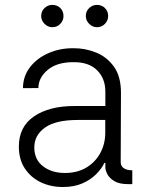

<svg xmlns="http://www.w3.org/2000/svg" viewBox="-20 -750 596 782"><path d="M236.2 11.7Q186.8 11.7 146.1 -7.6Q105.5 -27 81.1 -63.9Q56.8 -100.9 56.8 -153.1Q56.8 -234.4 119.3 -276.5Q181.8 -318.5 283.4 -318.2H409.1V-376.4Q409.1 -430.4 375.5 -463.8Q342 -497.2 279.8 -496.8Q212.4 -497.2 174.4 -465.4Q136.4 -433.6 136.4 -391.3L73.5 -391Q73.9 -439.6 102.1 -476.2Q130.3 -512.8 177 -533.4Q223.7 -554 278.8 -553.6Q327.1 -554 371.4 -536Q415.8 -518.1 444.4 -478Q473 -437.9 472.7 -370.7L471.6 -89.8Q471.6 -73.2 484.4 -64.8Q497.2 -56.5 516.7 -56.5H518.8V0H502.8Q465.9 0 445.5 -12.4Q425.1 -24.9 417.1 -40.8Q409.1 -56.8 409.1 -67.8V-86.6H405.2Q394.2 -63.2 371.6 -40.5Q349.1 -17.8 315.3 -3Q281.6 11.7 236.2 11.7ZM244.3 -45.5Q295.1 -45.5 331.9 -67.6Q368.6 -89.8 388.7 -127.1Q408.7 -164.4 408.7 -209.2V-261.4H296.5Q206.7 -261.4 163.2 -230.3Q119.7 -199.2 119.7 -149.5Q119.7 -100.1 155.2 -72.8Q190.7 -45.5 244.3 -45.5ZM193.2 -639.2Q175.1 -639.2 161.4 -652.9Q147.7 -666.5 147.7 -684.7Q147.7 -704.2 161.4 -717.2Q175.1 -730.1 193.2 -730.1Q212.7 -730.1 225.7 -717.2Q238.6 -704.2 238.6 -684.7Q238.6 -666.5 225.7 -652.9Q212.7 -639.2 193.2 -639.2ZM375 -639.2Q356.9 -639.2 343.2 -652.9Q329.5 -666.5 329.5 -684.7Q329.5 -704.2 343.2 -717.2Q356.9 -730.1 375 -730.1Q394.5 -730.1 407.5 -717.2Q420.5 -704.2 420.5 -684.7Q420.5 -666.5 407.5 -652.9Q394.5 -639.2 375 -639.2Z"/></svg>

Font: Inter Zeller Light
Style: Regular
Weight: 300
Designer: Rasmus Andersson; Joe Bland
Foundry: zeller
Version: Version 3.015;git-dec3a8cb1